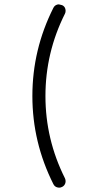

<svg xmlns="http://www.w3.org/2000/svg" viewBox="-20 -803 389 883"><path d="M225.1 -766.1C161.1 -638.7 128.9 -503.9 128.9 -361.3C128.9 -219.2 161.1 -84.5 225.1 43C229 51.3 234.9 56.2 242.7 58.6L251.5 60.1C256.3 60.1 261.2 59.1 265.6 56.6C272.9 53.2 277.8 47.4 280.3 39.6C281.2 36.6 281.7 33.7 281.7 30.3C281.7 25.9 280.8 21.5 278.8 17.1C218.8 -102.5 189 -228.5 189 -361.3C189 -494.6 218.8 -620.6 278.8 -740.2C280.8 -744.1 281.7 -748.5 281.7 -752.9C281.7 -756.3 281.2 -759.3 280.3 -762.7C278.3 -770 273.4 -775.9 265.6 -779.3L251.5 -782.7C248.5 -783.2 245.6 -782.7 242.7 -781.7C234.9 -779.3 229 -774.4 225.1 -766.1Z"/></svg>

Font: Nemoy
Style: Medium
Weight: 500
Designer: BSozoo
Foundry: BSozoo
Version: Version 001.000